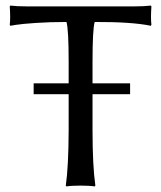

<svg xmlns="http://www.w3.org/2000/svg" viewBox="-20 -668 580 691"><path d="M101.1 -329.1V-368.2H227.1V-444.8Q227.1 -562 219.2 -588.9Q159.2 -588.9 108.6 -585.4Q58.1 -582 37.6 -578.6L17.1 -575.2L15.1 -579.1Q18.1 -602.1 15.1 -645L17.1 -647.9Q41 -645 77.1 -645H462.9Q499 -645 522.9 -647.9L524.9 -645Q522 -602.1 524.9 -579.1L522.9 -575.2Q455.1 -589.4 320.8 -588.9Q313 -562 313 -444.8V-368.2H448.2V-329.1H313V-200.2Q313 -71.3 323.2 0L320.8 2.9Q302.7 0 269.8 0Q236.8 0 219.2 2.9L216.8 0Q226.6 -67.9 227.1 -200.2V-329.1Z"/></svg>

Font: Biolilbert
Style: Regular
Weight: 400
Designer: Philipp H. Poll
Foundry: Philipp H. Poll
Version: Version 1.1.0